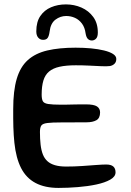

<svg xmlns="http://www.w3.org/2000/svg" viewBox="-20 -844 608 894"><path d="M252.5 31Q189 31 145.5 8Q102 -15 78.2 -61.5Q54.5 -108 47 -179Q45 -196 44 -214.2Q43 -232.5 42.2 -252.2Q41.5 -272 41.5 -293Q41.5 -314 41.5 -336Q41.5 -421.5 58 -477.2Q74.5 -533 109.8 -564.5Q145 -596 200.2 -609Q255.5 -622 332 -622Q369.5 -622 403.8 -618.8Q438 -615.5 464.5 -609Q491 -602.5 506.2 -592.8Q521.5 -583 521.5 -569.5Q521.5 -555.5 513.2 -547.2Q505 -539 492 -536.5Q476.5 -534.5 451 -535.8Q425.5 -537 395 -538.5Q364.5 -540 333 -540Q288 -540 257.5 -533.2Q227 -526.5 208.5 -511Q190 -495.5 182 -469Q174 -442.5 174 -403.5Q174 -383.5 179.2 -373.2Q184.5 -363 204 -359.8Q223.5 -356.5 266.5 -356.5Q277 -356.5 292.5 -356.8Q308 -357 324.8 -357.5Q341.5 -358 356.2 -358Q371 -358 379.5 -358Q417 -358 431.5 -348.5Q446 -339 446 -320.5Q446 -294 428.8 -284.2Q411.5 -274.5 383 -274.5Q370.5 -274.5 355.5 -274.5Q340.5 -274.5 324.2 -274.2Q308 -274 293 -274Q278 -274 266 -274Q221.5 -274 200 -271.2Q178.5 -268.5 172.2 -259.2Q166 -250 166 -230Q166 -197 169 -170.8Q172 -144.5 179.5 -125.2Q187 -106 200.8 -93.5Q214.5 -81 236 -74.8Q257.5 -68.5 288 -68.5Q326 -68.5 362.5 -71Q399 -73.5 428.5 -75.8Q458 -78 474.5 -78Q497 -78 507.5 -68.8Q518 -59.5 518 -41.5Q518 -21.5 493.2 -7.5Q468.5 6.5 428.8 15Q389 23.5 342.5 27.2Q296 31 252.5 31ZM180.5 -658.5Q167 -658.5 158 -668.8Q149 -679 149 -698Q149 -742 167.8 -769.5Q186.5 -797 217.8 -810.2Q249 -823.5 287 -823.5Q325.5 -823.5 359.2 -808.8Q393 -794 414.2 -765Q435.5 -736 435.5 -692.5Q435.5 -672.5 427.2 -664Q419 -655.5 407.5 -655.5Q396.5 -655.5 389 -663Q381.5 -670.5 378.5 -689Q375 -716 361.8 -734Q348.5 -752 329.2 -760.8Q310 -769.5 288 -769.5Q261 -769.5 238.2 -752.5Q215.5 -735.5 211 -697Q208.5 -677.5 202.2 -668Q196 -658.5 180.5 -658.5Z"/></svg>

Font: Gluten
Style: Regular
Weight: 400
Designer: Tyler Finck
Foundry: Etcetera Type Company
Version: Version 1.300